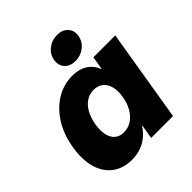

<svg xmlns="http://www.w3.org/2000/svg" viewBox="-205 -879 1025 1025"><g transform="rotate(-45 307.5 -366.5)"><path d="M204.1 10.7Q138.2 10.7 93.5 -22.5Q48.8 -55.7 31 -116.7Q13.2 -177.7 27.3 -261.7Q41 -344.7 79.8 -405.5Q118.7 -466.3 174.1 -499.5Q229.5 -532.7 293 -532.7Q328.6 -532.7 355.5 -522.5Q382.3 -512.2 400.6 -493.7Q418.9 -475.1 428.7 -449.2H431.6L443.4 -522.5H608.9L522.5 0H357.4L370.6 -79.1H367.7Q350.6 -51.3 325.9 -31.2Q301.3 -11.2 270.5 -0.2Q239.7 10.7 204.1 10.7ZM275.9 -123.5Q308.1 -123.5 334.7 -140.6Q361.3 -157.7 379.6 -188.7Q397.9 -219.7 404.8 -261.7Q411.6 -303.7 403.6 -334.5Q395.5 -365.2 374.5 -382.1Q353.5 -398.9 321.8 -398.9Q290.5 -398.9 265.1 -382.3Q239.7 -365.7 222.7 -335Q205.6 -304.2 198.2 -261.7Q191.4 -219.2 198.2 -188.2Q205.1 -157.2 225.1 -140.4Q245.1 -123.5 275.9 -123.5ZM362.3 -575.7Q322.8 -575.7 301 -599.6Q279.3 -623.5 285.2 -660.2Q291 -696.3 321 -720.2Q351.1 -744.1 390.6 -744.1Q430.2 -744.1 452.1 -720.2Q474.1 -696.3 468.3 -660.2Q462.4 -623.5 432.4 -599.6Q402.3 -575.7 362.3 -575.7Z"/></g></svg>

Font: Inter 28pt ExtraBold
Style: Italic
Weight: 800
Italic angle: -9.3988°
Designer: Rasmus Andersson
Foundry: rsms
Version: Version 4.001;git-66647c0bb